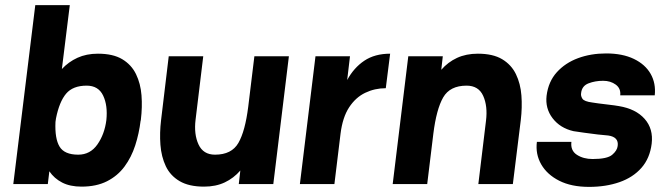

<svg xmlns="http://www.w3.org/2000/svg" viewBox="-20 -720 2597 751"><path d="M167 0H32L118 -700H253L222 -450Q248 -478 283 -494Q318 -510 363 -510Q422 -510 458 -488.5Q494 -467 512 -430Q530 -393 533.5 -347Q537 -301 531 -252V-250L530 -248Q524 -198 509 -151.5Q494 -105 467 -68.5Q440 -32 398.5 -11Q357 10 299 10Q254 10 223 -6Q192 -22 173 -50ZM319 -385Q265 -385 238.5 -353.5Q212 -322 199 -257L197 -243Q194 -178 213 -146.5Q232 -115 286 -115Q333 -115 361 -155Q389 -195 396 -250Q402 -307 383.5 -346Q365 -385 319 -385Z M745 -252Q738 -195 756.5 -155Q775 -115 821 -115Q886 -115 912.5 -161Q939 -207 951 -303L975 -500H1110L1049 0H914L920 -53Q894 -23 859 -6.5Q824 10 778 10Q719 10 682.5 -11.5Q646 -33 628.5 -70Q611 -107 607.5 -153.5Q604 -200 610 -250L640 -500H775Z M1153 0 1214 -500H1349L1338 -407Q1364 -455 1405 -482.5Q1446 -510 1506 -510L1489 -375Q1446 -375 1408.5 -357Q1371 -339 1345.5 -300Q1320 -261 1312 -197L1288 0Z M1516 0 1577 -500H1712L1706 -447Q1732 -477 1767.5 -493.5Q1803 -510 1849 -510Q1908 -510 1944 -488.5Q1980 -467 1998 -430Q2016 -393 2019.5 -346.5Q2023 -300 2017 -250L1986 0H1851L1881 -248Q1888 -305 1870 -345Q1852 -385 1805 -385Q1740 -385 1713.5 -339Q1687 -293 1675 -197L1651 0Z M2284 11Q2215 11 2167.5 -13Q2120 -37 2097 -77Q2074 -117 2080 -165H2215Q2211 -131 2236.5 -114.5Q2262 -98 2298 -98Q2355 -98 2374.5 -114.5Q2394 -131 2396 -149Q2401 -184 2359 -190Q2345 -191 2318 -194Q2291 -197 2264 -201Q2237 -205 2223 -207Q2171 -219 2141.5 -257.5Q2112 -296 2118 -346Q2125 -401 2158 -437.5Q2191 -474 2241 -492.5Q2291 -511 2351 -511Q2415 -511 2459.5 -489.5Q2504 -468 2525 -431Q2546 -394 2541 -347H2406Q2409 -374 2388.5 -389Q2368 -404 2339 -404Q2308 -404 2282 -394Q2256 -384 2253 -356Q2251 -345 2258 -334Q2265 -323 2297 -319Q2303 -318 2321 -315.5Q2339 -313 2361.5 -310.5Q2384 -308 2401 -305Q2467 -294 2501.5 -255Q2536 -216 2529 -158Q2522 -101 2489 -63.5Q2456 -26 2403 -7.5Q2350 11 2284 11Z"/></svg>

Font: Haskoy ExtraBold
Style: Italic
Weight: 800
Designer: Ertekin Erdin
Foundry: Ertekin Erdin
Version: Version 2.000; ttfautohint (v1.8.4.7-5d5b)